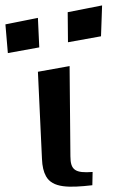

<svg xmlns="http://www.w3.org/2000/svg" viewBox="-195 -666 473 709"><path d="M65 -89 62 -422 -55 -401 -40 -79C-39 -52 -34 -31 -25 -15C-1 28 59 28 146 18L147 -31C83 -26 65 -38 65 -89ZM-50 -491 -55 -600 -175 -576 -166 -470ZM178 -532 182 -646 55 -621 56 -510Z"/></svg>

Font: Gamestation Warped
Style: Regular
Weight: 400
Designer: Jonas Hecksher
Foundry: Jonas Hecksher, Playtypeª, e-types AS
Version: Version 1.003